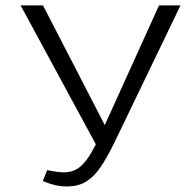

<svg xmlns="http://www.w3.org/2000/svg" viewBox="-20 -678 721 707"><path d="M225.4 8.6Q202.9 8.6 180.6 3.1Q158.3 -2.5 137.6 -11.4L153.7 -51.4Q174.3 -47.4 188.9 -45.4Q203.5 -43.4 216.7 -43.4Q244.5 -43.4 266 -57.3Q287.5 -71.2 306.8 -100.7Q326.1 -130.3 347.8 -177.6L565.5 -658H644.6L401.5 -153.5Q375.9 -101.1 351.7 -64.6Q327.5 -28.2 298 -9.8Q268.5 8.6 225.4 8.6ZM340 -133.5 56 -658H138.4L385.5 -179.4Z"/></svg>

Font: Ysabeau
Style: Bold
Weight: 700
Designer: Christian Thalmann (Catharsis Fonts)
Version: Version 2.000;gftools[0.9.27.dev2+g8671c4b]